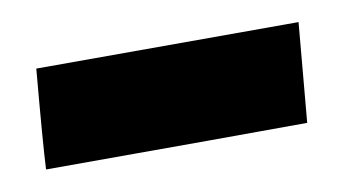

<svg xmlns="http://www.w3.org/2000/svg" viewBox="-20 -347 310 173"><path d="M21.5 -194.3Q18.6 -216.8 12.7 -285.2Q72.3 -295.9 249 -327.1Q251 -304.7 256.8 -236.3Q198.2 -225.6 21.5 -194.3Z"/></svg>

Font: Acme Polish
Style: Regular
Weight: 400
Designer: Juan Pablo del Peral
Version: Version 1.002